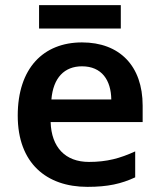

<svg xmlns="http://www.w3.org/2000/svg" viewBox="-20 -717 621 747"><path d="M450 -697H132V-606H450ZM299 -552C149 -552 49 -452 49 -267C49 -82 161 10 320 10C400 10 452 -2 506 -27V-128C447 -101 396 -87 326 -87C234 -87 180 -144 177 -242H535V-306C535 -461 445 -552 299 -552ZM299 -459C376 -459 412 -405 413 -330H180C187 -415 231 -459 299 -459Z"/></svg>

Font: Noto Sans Tai Tham SemiBold
Style: Regular
Weight: 600
Designer: Monotype Design Team 2013. Revised by David WIlliams 2020
Foundry: Monotype Imaging Inc.
Version: Version 2.002